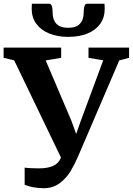

<svg xmlns="http://www.w3.org/2000/svg" viewBox="-38 -1000 717 1036"><path d="M439.5 -743H658.5V-688L605.5 -674L383.5 -156.5Q364 -111.5 342.5 -75.8Q321 -40 284.8 -12.2Q248.5 15.5 198.5 15.5Q169 15.5 141.2 10.2Q113.5 5 95 -3V-95.5Q107 -93.5 130.2 -92.5Q153.5 -91.5 172 -91.5Q219.5 -91.5 249.2 -105Q279 -118.5 291 -150L38.5 -674.5L-18.5 -688V-743H292V-688L208.5 -674L347 -349L373 -277L398.5 -349.5L519 -674.5L439.5 -688ZM227.5 -980Q238 -980 242 -965.8Q246 -951.5 246 -932Q246 -893 266.5 -871.5Q287 -850 330 -850Q372.5 -850 393 -871.5Q413.5 -893 413.5 -932Q413.5 -951.5 417.5 -965.8Q421.5 -980 431.5 -980H525.5Q526 -975.5 526.5 -968.8Q527 -962 527 -953Q527 -905 502.2 -870.8Q477.5 -836.5 433 -818.8Q388.5 -801 329.5 -801Q272.5 -801 228 -819Q183.5 -837 158.2 -871.2Q133 -905.5 133 -953Q133 -962 133.5 -966.5L134 -980Z"/></svg>

Font: Merriweather Text
Style: Bold
Weight: 700
Designer: Eben Sorkin
Foundry: Eben Sorkin
Version: Version 2.100